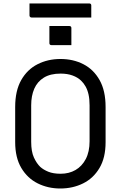

<svg xmlns="http://www.w3.org/2000/svg" viewBox="-20 -1057 690 1097"><path d="M262.2 -908.3Q276.2 -908.3 290.5 -908.3Q304.8 -908.3 319.5 -908.3Q334.2 -908.3 348.5 -908.3Q362.8 -908.3 376.8 -908.3Q381.8 -908.3 384.8 -905.3Q387.8 -902.3 387.8 -897.3V-799.3Q373.8 -799.3 359.5 -799.3Q345.2 -799.3 330.5 -799.3Q315.8 -799.3 301.5 -799.3Q287.2 -799.3 273.2 -799.3Q268.2 -799.3 265.2 -802.3Q262.2 -805.3 262.2 -810.3ZM325.6 -720Q398.7 -720 456.7 -690Q514.8 -660.1 549.1 -599.4Q583.3 -538.6 583.3 -445.6V-244.7Q583.3 -155.6 548.3 -96.9Q513.3 -38.1 454.6 -9.1Q395.8 20 324.4 20Q254.3 20 195.7 -9.1Q137.1 -38.1 101.9 -97.2Q66.7 -156.2 66.7 -245.3V-445.6Q66.7 -538.6 101.2 -599.4Q135.7 -660.1 194.5 -690Q253.2 -720 325.6 -720ZM158.2 -246.8Q158.2 -191.1 173.7 -157.2Q189.3 -123.3 209.9 -103.6Q228.2 -87.1 256.3 -75.7Q284.4 -64.3 326.5 -64.3Q374.5 -64.3 411.4 -85.6Q448.3 -106.9 470.1 -148.4Q491.8 -190 491.8 -249.7V-455.3Q491.8 -490.5 485.9 -517Q480 -543.4 468.9 -563Q457.8 -582.7 442.7 -596.8Q424 -614.9 394.5 -625.7Q365 -636.5 326.4 -636.5Q267.9 -636.5 230.6 -613.5Q193.4 -590.6 175.8 -550.1Q158.2 -509.6 158.2 -455.3ZM148.5 -1037.3H490.5Q495.5 -1037.3 498.5 -1034.3Q501.5 -1031.3 501.5 -1026.3Q501.5 -1008.4 501.5 -991.7Q501.5 -974.9 501.5 -957H159.5Q156.5 -957 154 -958.5Q151.5 -960 150 -962.5Q148.5 -965 148.5 -968Q148.5 -985.9 148.5 -1002.7Q148.5 -1019.4 148.5 -1037.3Z"/></svg>

Font: Recursive Sans Linear Light
Style: Regular
Weight: 300
Version: Version 1.085